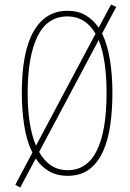

<svg xmlns="http://www.w3.org/2000/svg" viewBox="-20 -823 578 854"><path d="M480 -409Q480 -337 471 -270.5Q462 -204 439.5 -152.5Q417 -101 378.5 -71Q340 -41 280 -41Q232 -41 197 -62Q162 -83 139 -118L70 11L48 -1L124 -144Q98 -197 87.5 -266.5Q77 -336 77 -409Q77 -592 129.5 -683.5Q182 -775 280 -775Q327 -775 361 -755Q395 -735 419 -700L474 -803L497 -792L434 -674Q458 -625 469 -557Q480 -489 480 -409ZM103 -409Q103 -263 140 -175L405 -673Q360 -750 280 -750Q190 -750 146.5 -660.5Q103 -571 103 -409ZM454 -409Q454 -558 419 -645L154 -147Q200 -66 280 -66Q368 -66 411 -154Q454 -242 454 -409Z"/></svg>

Font: Noto Sans Tamil UI ExtraCondensed Thin
Style: Regular
Weight: 100
Width: 2
Designer: Jelle Bosma - Monotype Design Team
Foundry: Monotype Imaging Inc.
Version: Version 2.004; ttfautohint (v1.8.4.7-5d5b)